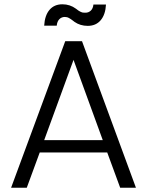

<svg xmlns="http://www.w3.org/2000/svg" viewBox="-20 -884 692 904"><path d="M484.9 -166H167L106 0H32.2L287.1 -689.9H366.2L620.1 0H545.9ZM188 -224.1H463.9L326.2 -602.1ZM188 -763.2Q190.9 -811.5 213.1 -837.6Q235.4 -863.8 273.9 -863.8Q309.6 -863.8 337.9 -842.8Q349.1 -833.5 357.7 -829.3Q366.2 -825.2 370.4 -824.7Q374.5 -824.2 382.8 -824.2Q397 -824.2 407.5 -834Q418 -843.8 419.9 -862.8H479Q476.6 -815.4 454.1 -788.8Q431.6 -762.2 393.1 -762.2Q357.9 -762.2 331.1 -780.8Q328.6 -782.7 322.5 -787.4Q316.4 -792 313.5 -793.9Q310.5 -795.9 305.4 -798.8Q300.3 -801.8 295.4 -803Q290.5 -804.2 285.2 -804.2Q270 -804.2 259.5 -793.7Q249 -783.2 247.1 -763.2Z"/></svg>

Font: PoppinsZ Light
Style: Regular
Weight: 300
Designer: Ninad Kale (Devanagari), Jonny Pinhorn (Latin)
Foundry: Indian Type Foundry
Version: Version 3.002;FEAKit 1.0